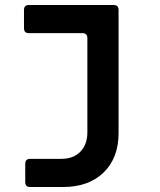

<svg xmlns="http://www.w3.org/2000/svg" viewBox="-20 -570 640 770"><path d="M101.2 180Q81.2 180 81.2 160V87Q81.2 67 101.2 67H226.3Q274.2 67 302.3 38.3Q330.4 9.5 330.4 -39.2V-417Q330.4 -437 310.4 -437H96.2Q76.2 -437 76.2 -457V-530Q76.2 -550 96.2 -550H435.5Q455.5 -550 455.5 -530V-36.3Q455.5 63.7 395.5 121.8Q335.5 180 232.7 180Z"/></svg>

Font: Pitagon Sans Mono
Style: Regular
Weight: 400
Monospace: yes
Designer: Travis Tran
Foundry: Pitagon
Version: Version 1.001;gftools[0.9.26]